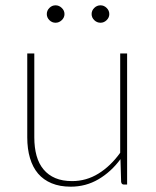

<svg xmlns="http://www.w3.org/2000/svg" viewBox="-20 -694 585 722"><path d="M82.5 0ZM109 -493V-177.5Q109 -139 117.5 -108.5Q126 -78 143.8 -56.8Q161.5 -35.5 188.2 -24.2Q215 -13 251 -13Q304.5 -13 350.2 -41.2Q396 -69.5 432 -119.5V-493H458V0H446Q437 0 435.5 -10L433 -95.5Q398 -48 350.5 -20Q303 8 246 8Q205 8 174.2 -4.8Q143.5 -17.5 123.2 -41.2Q103 -65 92.8 -99.5Q82.5 -134 82.5 -177.5V-493ZM222.5 -641Q222.5 -628 212.2 -618.2Q202 -608.5 189 -608.5Q175.5 -608.5 165.8 -618.2Q156 -628 156 -641Q156 -654.5 165.8 -664.2Q175.5 -674 189 -674Q202 -674 212.2 -664.2Q222.5 -654.5 222.5 -641ZM391 -641Q391 -628 381 -618.2Q371 -608.5 358 -608.5Q344.5 -608.5 334.5 -618.2Q324.5 -628 324.5 -641Q324.5 -654.5 334.5 -664.2Q344.5 -674 358 -674Q371 -674 381 -664.2Q391 -654.5 391 -641Z"/></svg>

Font: Lato Thin
Style: Regular
Weight: 200
Designer: Lukasz Dziedzic
Foundry: tyPoland Lukasz Dziedzic
Version: Version 2.007; 2014-02-27